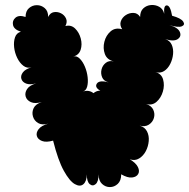

<svg xmlns="http://www.w3.org/2000/svg" viewBox="-20 -739 768 781"><path d="M196 -167Q168 -159 151 -165.5Q134 -172 130 -185.5Q126 -199 137 -213.5Q148 -228 176 -236Q151 -229 135 -238.5Q119 -248 114 -265.5Q109 -283 117 -299.5Q125 -316 150 -324Q123 -316 106 -323.5Q89 -331 84.5 -346Q80 -361 90 -376.5Q100 -392 127 -400Q102 -393 86.5 -399Q71 -405 67 -418Q63 -431 73 -444.5Q83 -458 108 -465Q90 -460 75 -471.5Q60 -483 50 -503.5Q40 -524 37.5 -546.5Q35 -569 41 -587Q47 -605 65 -610Q37 -619 33 -637Q29 -655 43 -667Q57 -679 84 -670Q84 -694 98 -706Q112 -718 130 -718Q148 -718 162 -706Q176 -694 176 -670Q184 -687 199 -689.5Q214 -692 228 -685Q242 -678 248.5 -664Q255 -650 246 -633Q269 -639 285.5 -623Q302 -607 308.5 -582.5Q315 -558 308 -536.5Q301 -515 278 -509Q292 -513 304.5 -500.5Q317 -488 325.5 -467.5Q334 -447 336.5 -425Q339 -403 334.5 -386.5Q330 -370 316 -366Q329 -371 340.5 -369Q352 -367 360 -360Q374 -371 388 -370Q364 -384 374 -399Q384 -414 422 -404Q402 -409 395.5 -424.5Q389 -440 393 -456.5Q397 -473 410.5 -483.5Q424 -494 443 -489Q415 -496 406.5 -519.5Q398 -543 404.5 -569Q411 -595 430 -611.5Q449 -628 477 -620Q466 -637 471.5 -652.5Q477 -668 491.5 -677.5Q506 -687 523 -686.5Q540 -686 550 -670Q550 -693 563 -705Q576 -717 594 -718.5Q612 -720 627.5 -711.5Q643 -703 648 -683Q645 -718 659 -717Q673 -716 680 -675Q716 -665 725 -651.5Q734 -638 719.5 -632Q705 -626 669 -637Q704 -627 711.5 -609Q719 -591 703 -580Q687 -569 652 -580Q671 -574 678.5 -557Q686 -540 684 -519Q682 -498 672.5 -479Q663 -460 647.5 -450Q632 -440 612 -446Q637 -439 643.5 -415.5Q650 -392 642.5 -366.5Q635 -341 617 -325Q599 -309 574 -316Q596 -309 603.5 -292.5Q611 -276 606 -259Q601 -242 585.5 -232Q570 -222 548 -228Q569 -222 578 -204.5Q587 -187 585 -165Q583 -143 573 -124Q563 -105 546 -94.5Q529 -84 508 -91Q533 -76 541 -59.5Q549 -43 542 -31Q535 -19 517 -17Q499 -15 473 -30Q473 -4 459 9Q445 22 427 22Q409 22 395 9Q381 -4 381 -30Q381 0 369 10Q357 20 345 10Q333 0 333 -30Q333 -2 319.5 10Q306 22 284.5 10Q263 -2 239.5 -44.5Q216 -87 196 -167Z"/></svg>

Font: Rubik Bubbles
Style: Regular
Weight: 400
Designer: Hubert and Fischer, NaN
Foundry: Hubert and Fischer, NaN
Version: Version 2.200